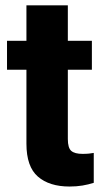

<svg xmlns="http://www.w3.org/2000/svg" viewBox="-20 -679 381 709"><path d="M319.3 -528.3V-421.4H230.5V-165.5Q230.5 -132.8 243.2 -121.8Q255.9 -110.8 284.7 -110.8Q298.3 -110.8 308.3 -111.8Q318.4 -112.8 326.2 -114.3V-3.9Q306.6 2.4 284.7 6.1Q262.7 9.8 236.8 9.8Q162.1 9.8 119.9 -26.9Q77.6 -63.5 77.6 -148.4V-421.4H5.9V-528.3H77.6V-659.2H230.5V-528.3Z"/></svg>

Font: Vazirmatn RD ExtraBold
Style: Regular
Weight: 800
Designer: Saber Rastikerdar
Foundry: Saber Rastikerdar
Version: Version 32.102